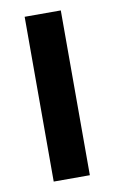

<svg xmlns="http://www.w3.org/2000/svg" viewBox="-67 -568 363 607"><g transform="rotate(-10 114.0 -264.5)"><path d="M56 0V-529H172V0Z"/></g></svg>

Font: Mona Sans Expanded Medium
Style: Regular
Weight: 500
Width: 7
Designer: Deni Anggara
Foundry: GitHub
Version: Version 2.000